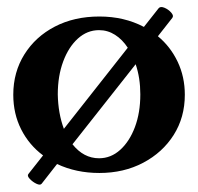

<svg xmlns="http://www.w3.org/2000/svg" viewBox="-20 -471 552 535"><path d="M96 41Q92 46 81.5 41Q71 36 63 27.5Q55 19 59 14L100 -38Q61 -67 39 -110.5Q17 -154 17 -207Q17 -270 48 -319.5Q79 -369 133 -397Q187 -425 257 -425Q326 -425 381 -396L422 -448Q427 -454 438 -449.5Q449 -445 457 -436Q465 -427 460 -421L420 -370Q455 -341 475 -299Q495 -257 495 -207Q495 -144 464 -95Q433 -46 379 -17.5Q325 11 257 11Q192 11 139 -14ZM141 -208Q142 -155 158 -112L336 -338Q321 -361 300.5 -374Q280 -387 256 -387Q223 -387 197 -363.5Q171 -340 156 -299.5Q141 -259 141 -208ZM256 -30Q289 -30 315 -53.5Q341 -77 356 -117Q371 -157 371 -208Q371 -254 358 -292L182 -69Q213 -30 256 -30Z"/></svg>

Font: Junicode SmExp
Style: Bold
Weight: 700
Width: 6
Designer: Peter S. Baker
Version: Version 2.205; ttfautohint (v1.8.4)